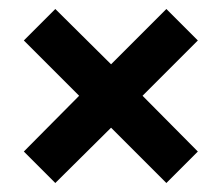

<svg xmlns="http://www.w3.org/2000/svg" viewBox="-20 -493 493 427"><path d="M103 -86 33 -156 156 -280 33 -403 103 -473 227 -350 350 -473 420 -403 297 -280 420 -156 350 -86 227 -209Z"/></svg>

Font: Piazzolla
Style: Bold
Weight: 700
Designer: Juan Pablo del Peral
Foundry: Huerta Tipografica
Version: Version 1.330